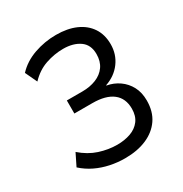

<svg xmlns="http://www.w3.org/2000/svg" viewBox="-168 -843 936 981"><g transform="rotate(-30 300.0 -352.5)"><path d="M290 9Q246 9 203 0Q160 -9 121.5 -27.5Q83 -46 51 -75L86 -146Q133 -105 185.5 -88Q238 -71 290 -71Q333 -71 368.5 -83.5Q404 -96 425 -123.5Q446 -151 446 -194Q446 -255 405 -287Q364 -319 285 -319H179V-396H271Q316 -396 352 -410.5Q388 -425 408.5 -454Q429 -483 429 -526Q429 -581 391 -607.5Q353 -634 294 -634Q242 -634 190.5 -616.5Q139 -599 97 -555L64 -625Q106 -670 168.5 -692Q231 -714 298 -714Q365 -714 414 -692.5Q463 -671 490 -630.5Q517 -590 517 -533Q517 -474 483.5 -428.5Q450 -383 392 -363V-361Q432 -354 464 -331.5Q496 -309 514.5 -274Q533 -239 533 -192Q533 -127 502.5 -82.5Q472 -38 417.5 -14.5Q363 9 290 9Z"/></g></svg>

Font: Nunito Sans 7pt
Style: Regular
Weight: 400
Designer: Vernon Adams
Foundry: Vernon Adams
Version: Version 3.101;gftools[0.9.27]